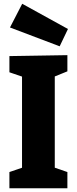

<svg xmlns="http://www.w3.org/2000/svg" viewBox="-20 -1000 408 1020"><path d="M338 -621 254 -587 271 -612V-91L254 -115L338 -86V0H30V-86L112 -114L97 -91V-612L118 -586L30 -616V-702L338 -707ZM297 -754 33 -854 98 -980 341 -846Z"/></svg>

Font: Bitter Thin ExtraBold
Style: Regular
Weight: 800
Version: Version 3.020